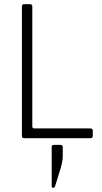

<svg xmlns="http://www.w3.org/2000/svg" viewBox="-20 -663 491 921"><path d="M281 43V90Q281 109 270 147L244 231Q241 238 234.5 238Q228 238 228 229V43Q228 32 238 32H270Q281 32 281 43ZM413 0H95Q85 0 85 -12V-631Q85 -643 95 -643H124Q135 -643 135 -631V-56Q135 -47 145 -47H413Q425 -47 425 -36V-11Q425 0 413 0Z"/></svg>

Font: Rajdhani
Style: Regular
Weight: 400
Designer: Satya Rajpurohit, Jyotish Sonowal
Foundry: Indian Type Foundry
Version: Version 1.201 February 1, 2022